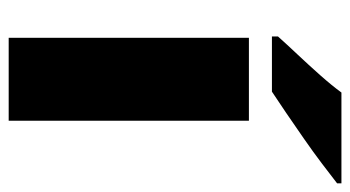

<svg xmlns="http://www.w3.org/2000/svg" viewBox="-202 -604 806 442"><g transform="rotate(90 201.0 -383.0)"><path d="M258 0H67V-553H258ZM402 -756Q384 -742 357 -721.5Q330 -701 299 -679.5Q268 -658 239.5 -638.5Q211 -619 191 -606H64V-620Q81 -639 105 -664.5Q129 -690 153 -717Q177 -744 193 -766H402Z"/></g></svg>

Font: Noto Sans Oriya Blk
Style: Regular
Weight: 900
Designer: Amélie Bonet and Sol Matas
Foundry: Google LLC
Version: Version 2.006; ttfautohint (v1.8.4.7-5d5b)